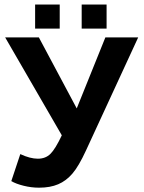

<svg xmlns="http://www.w3.org/2000/svg" viewBox="-20 -825 640 854"><path d="M153.8 9.8Q119.1 9.8 85 1.2Q50.8 -7.3 30.3 -19.5L70.3 -139.6Q113.8 -119.1 148.4 -119.1Q182.6 -119.1 204.3 -140.6Q226.1 -162.1 254.9 -223.1L2.9 -658.7H152.8L321.3 -342.8L448.7 -658.7H594.7L362.3 -155.3Q330.1 -85.4 302.2 -53Q274.4 -20.5 238.8 -5.4Q203.1 9.8 153.8 9.8ZM343.3 -697.8V-804.7H454.1V-697.8ZM136.2 -697.8V-804.7H245.6V-697.8Z"/></svg>

Font: Cousine
Style: Bold
Weight: 700
Monospace: yes
Designer: Steve Matteson
Foundry: Ascender Corporation
Version: Version 1.20